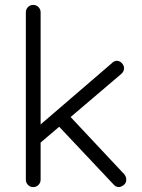

<svg xmlns="http://www.w3.org/2000/svg" viewBox="-20 -760 575 780"><path d="M115 0Q102 0 93.5 -9Q85 -18 85 -30V-710Q85 -722 93.5 -731Q102 -740 115 -740Q128 -740 136.5 -731Q145 -722 145 -710V-30Q145 -18 136.5 -9Q128 0 115 0ZM455 -513Q466 -513 475 -503.5Q484 -494 484 -483Q484 -470 473 -460L137 -174L134 -245L434 -503Q443 -513 455 -513ZM463 0Q450 0 441 -11L213 -253L258 -294L484 -53Q493 -43 493 -30Q493 -16 482 -8Q471 0 463 0Z"/></svg>

Font: zvoove
Style: Regular
Weight: 400
Designer: Vernon Adams (Nunito) & Andrew Paglinawan (Quicksand)
Foundry: zvoove
Version: Version 3.006